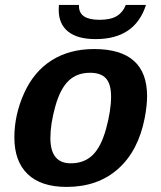

<svg xmlns="http://www.w3.org/2000/svg" viewBox="-20 -733 640 763"><path d="M244.6 9.8Q143.1 9.8 90.1 -41Q37.1 -91.8 37.1 -187Q37.1 -276.9 75.9 -362.8Q114.7 -448.7 185.5 -493.4Q256.3 -538.1 354 -538.1Q564.5 -538.1 564.5 -351.1Q564.5 -314 555.2 -264.6Q529.8 -133.3 449.2 -61.8Q368.7 9.8 244.6 9.8ZM421.4 -349.1Q421.4 -398.4 401.4 -421.1Q381.3 -443.8 337.9 -443.8Q285.6 -443.8 252.4 -411.9Q219.2 -379.9 199.7 -310.1Q180.2 -240.2 180.2 -184.6Q180.2 -84 261.2 -84Q314.5 -84 348.1 -116.7Q381.8 -149.4 401.6 -221.4Q421.4 -293.5 421.4 -349.1ZM359.9 -577.6Q287.6 -577.6 250.5 -607.7Q213.4 -637.7 213.4 -693.4Q213.4 -708 214.4 -713.4H293.9V-708.5Q293.9 -654.3 375.5 -654.3Q418.5 -654.3 442.9 -668.5Q467.3 -682.6 480 -713.4H560.1Q517.1 -577.6 359.9 -577.6Z"/></svg>

Font: Cousine
Style: Bold Italic
Weight: 700
Italic angle: -12°
Monospace: yes
Designer: Steve Matteson
Foundry: Ascender Corporation
Version: Version 1.20